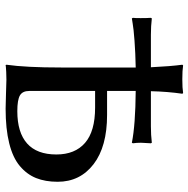

<svg xmlns="http://www.w3.org/2000/svg" viewBox="-14 -674 691 704"><g transform="rotate(90 332.0 -322.5)"><path d="M228 -200.2V-474.1Q174.8 -473.1 129.6 -469.7Q84.5 -466.3 66.4 -462.9L47.9 -460L45.9 -463.9Q46.9 -470.7 46.9 -492.2Q46.9 -515.6 45.9 -529.8L47.9 -533.2Q76.2 -529.8 107.9 -529.8H227.1Q223.6 -602.5 217.8 -645L220.2 -647.9Q238.8 -645 271 -645Q303.7 -645 321.8 -647.9L324.2 -645Q316.4 -591.3 314.9 -529.8H443.8Q475.6 -529.8 503.9 -533.2L505.9 -529.8Q503.9 -501.5 503.9 -493.2Q503.9 -477.5 505.9 -463.9L503.9 -460Q438.5 -473.1 314 -474.1V-369.1H401.9Q518.1 -369.1 582.5 -319.6Q647 -270 647 -188Q647 -142.6 633.3 -108.6Q619.6 -74.7 589.1 -49.1Q558.6 -23.4 505.9 -10.3Q453.1 2.9 378.9 2.9Q359.9 2.9 323.2 1.5Q286.6 0 272.9 0Q257.8 0 244.4 0.7Q231 1.5 225.1 2L219.2 2.9L217.8 0Q228 -71.3 228 -200.2ZM314 -325.2V-84Q314 -59.1 330.3 -49.6Q346.7 -40 388.2 -40Q466.3 -40 506.6 -75.9Q546.9 -111.8 546.9 -183.1Q546.9 -251.5 504.4 -288.3Q461.9 -325.2 375 -325.2Z"/></g></svg>

Font: Linear Smooth
Style: Regular
Weight: 400
Designer: Philipp H. Poll, Flanker
Foundry: Philipp H. Poll, reworked by Flanker
Version: Version 1.061 | FøM Fix